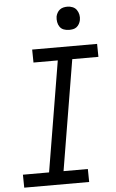

<svg xmlns="http://www.w3.org/2000/svg" viewBox="-62 -990 624 1031"><g transform="rotate(-5 250.0 -474.0)"><path d="M26 0 25 -70H166L265 -665H134L133 -735H483L484 -665H343L244 -70H375L376 0ZM340 -823Q325 -823 311.5 -828Q298 -833 290 -844.5Q282 -856 279.5 -870.5Q277 -885 279 -900Q281 -910 286.5 -920Q292 -930 300.5 -936.5Q309 -943 319.5 -945.5Q330 -948 341 -948Q356 -948 369.5 -942.5Q383 -937 391 -925.5Q399 -914 402 -899.5Q405 -885 402 -870Q400 -860 394.5 -850Q389 -840 380.5 -833.5Q372 -827 361.5 -825Q351 -823 340 -823Z"/></g></svg>

Font: Iosevka Algr
Style: Italic
Weight: 400
Italic angle: -9°
Monospace: yes
Designer: Belleve Invis
Foundry: Belleve Invis
Version: Version 26.0.2; ttfautohint (v1.8.3)